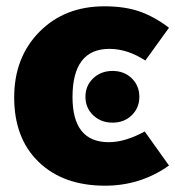

<svg xmlns="http://www.w3.org/2000/svg" viewBox="-20 -571 556 609"><path d="M311 -551Q376 -551 423 -534.5Q470 -518 516 -483L441 -379Q384 -416 327 -416Q210 -416 210 -263Q210 -120 325 -120Q377 -120 439 -154L516 -46Q426 18 313 18Q181 18 103 -57Q25 -132 25 -262Q25 -389 105 -470Q185 -551 311 -551ZM275.5 -322.5Q300 -346 337 -346Q374 -346 398 -322.5Q422 -299 422 -264Q422 -229 398 -205.5Q374 -182 337 -182Q300 -182 275.5 -205.5Q251 -229 251 -264Q251 -299 275.5 -322.5Z"/></svg>

Font: FiraGO ExtraBold
Style: Regular
Weight: 800
Designer: bBox Type
Foundry: bBox Type GmbH
Version: Version 1.001;PS 001.001;hotconv 1.0.88;makeotf.lib2.5.64775